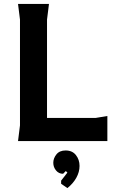

<svg xmlns="http://www.w3.org/2000/svg" viewBox="-20 -720 584 980"><path d="M72 0 82 -80V-620L72 -700H230L220 -620V-118H468L528 -128V0ZM324 240 292 218V202L324 161L316 153L302 167Q280 167 266 150Q252 133 252 111Q252 88 268 68Q284 48 315 48Q349 48 367.5 71.5Q386 95 386 127Q386 158 369.5 187.5Q353 217 324 240Z"/></svg>

Font: AR One Sans
Style: Bold
Weight: 700
Designer: Niteesh Yadav
Foundry: Niteesh Yadav
Version: Version 1.001;gftools[0.9.33]